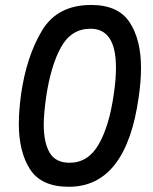

<svg xmlns="http://www.w3.org/2000/svg" viewBox="-20 -726 600 755"><path d="M54 -240Q54 -289 63 -356.5Q84.5 -504.5 145 -605.5Q205.5 -706.5 338.5 -706.5Q445 -706.5 489.8 -638.2Q534.5 -570 534.5 -459.5Q534.5 -405.5 525.5 -345Q476.5 8.5 250.5 8.5Q142.5 8.5 98.2 -60.2Q54 -129 54 -240ZM427 -353Q436 -411.5 436 -460.5Q436 -613 336 -613Q260 -613 219.8 -540.2Q179.5 -467.5 161 -342Q152 -275.5 152 -236Q152 -165.5 175.2 -125.8Q198.5 -86 253.5 -86Q326.5 -86 368 -158.2Q409.5 -230.5 427 -353Z"/></svg>

Font: HK Grotesk Medium
Style: Italic
Weight: 500
Italic angle: -8°
Designer: Alfredo Marco Pradil
Foundry: Hanken Design Co.
Version: Version 3.004